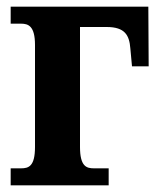

<svg xmlns="http://www.w3.org/2000/svg" viewBox="-20 -556 476 576"><path d="M12 0H306V-51H262C240 -51 220 -56 220 -115V-475H300C355 -475 368 -450 371 -411L376 -357H426L425 -536H12V-485H43C65 -485 85 -478 85 -421V-115C85 -57 66 -51 43 -51H12Z"/></svg>

Font: Noto Serif Condensed
Style: Bold
Weight: 700
Width: 3
Designer: Monotype Design Team
Foundry: Monotype Imaging Inc.
Version: Version 2.015